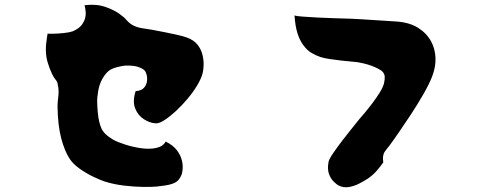

<svg xmlns="http://www.w3.org/2000/svg" viewBox="-20 -771 2040 811"><path d="M512 -689Q529 -669 548 -661Q567 -653 586 -651Q595 -650 620.5 -645.5Q646 -641 676 -635Q706 -629 732 -623Q758 -617 768 -613Q799 -602 814.5 -582Q830 -562 835.5 -538.5Q841 -515 840 -494.5Q839 -474 836 -462Q830 -439 813 -410.5Q796 -382 772 -353.5Q748 -325 722.5 -301.5Q697 -278 674.5 -263.5Q652 -249 638 -250Q614 -251 588.5 -267Q563 -283 551 -313Q539 -343 553 -386Q577 -388 587.5 -399.5Q598 -411 600.5 -426Q603 -441 599.5 -454.5Q596 -468 591 -473Q584 -481 564.5 -488Q545 -495 509 -494Q496 -493 471.5 -486.5Q447 -480 434 -467Q421 -454 410.5 -434.5Q400 -415 395 -388Q390 -360 390.5 -339.5Q391 -319 393 -296Q397 -255 408 -229.5Q419 -204 458 -181Q476 -171 508.5 -160.5Q541 -150 576 -145Q611 -140 639.5 -146Q668 -152 680 -173Q712 -157 727.5 -136Q743 -115 748 -94.5Q753 -74 751.5 -58Q750 -42 748 -36Q742 -20 732.5 -9.5Q723 1 702.5 7Q682 13 642 17Q621 19 584 18.5Q547 18 504.5 13Q462 8 423 -4Q402 -11 373 -25Q344 -39 317 -58Q290 -77 275 -99Q253 -132 238.5 -187Q224 -242 223 -323Q223 -337 226 -361Q229 -385 226 -403Q223 -421 221.5 -424.5Q220 -428 210 -441Q200 -455 189.5 -483Q179 -511 176 -531Q172 -559 175 -586Q178 -613 181 -629Q185 -628 205.5 -628.5Q226 -629 250 -631.5Q274 -634 288 -639Q315 -651 326.5 -667.5Q338 -684 340.5 -699Q343 -714 342 -719Q341 -727 340.5 -732.5Q340 -738 337 -749Q387 -755 424.5 -742Q462 -729 484.5 -712.5Q507 -696 512 -689Z M1500 -690Q1526 -688 1571.5 -685.5Q1617 -683 1657 -680Q1710 -676 1746 -653.5Q1782 -631 1801 -596Q1818 -565 1819.5 -526.5Q1821 -488 1805 -447Q1793 -416 1768 -372.5Q1743 -329 1714 -285Q1685 -241 1660 -205Q1635 -169 1622 -152Q1618 -148 1606 -131.5Q1594 -115 1599 -85Q1587 -68 1571 -49.5Q1555 -31 1533 -16Q1519 -7 1498 4Q1477 15 1454 19Q1431 23 1409 12Q1402 8 1389.5 -4Q1377 -16 1369.5 -36.5Q1362 -57 1368 -88Q1370 -99 1387.5 -124.5Q1405 -150 1428 -180Q1451 -210 1471 -234.5Q1491 -259 1498 -268Q1506 -277 1521.5 -295.5Q1537 -314 1554 -336.5Q1571 -359 1584.5 -381Q1598 -403 1602 -419Q1606 -437 1605 -448Q1604 -459 1596 -468Q1589 -476 1562 -488Q1535 -500 1497 -507Q1489 -509 1468.5 -510.5Q1448 -512 1423 -515Q1398 -518 1373.5 -521.5Q1349 -525 1334 -530Q1313 -537 1295 -548Q1277 -559 1263 -578Q1247 -598 1237 -629Q1227 -660 1224 -706Q1230 -703 1256.5 -701Q1283 -699 1320 -697Q1357 -695 1394 -694Q1431 -693 1460.5 -692Q1490 -691 1500 -690Z"/></svg>

Font: Potta One
Style: Regular
Weight: 400
Designer: 108,108go
Foundry: Font Zone 108
Version: Version 1.000